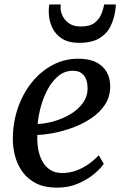

<svg xmlns="http://www.w3.org/2000/svg" viewBox="-20 -833 555 863"><path d="M446.5 -96.4Q432.9 -76.3 403.1 -51.2Q373.4 -26.1 330.8 -7.8Q288.3 10.5 235.9 10.5Q181.5 10.5 143.3 -8.5Q105.1 -27.5 81.6 -59.8Q58.1 -92 47.6 -131.9Q37.1 -171.7 37.7 -212.8Q38.5 -285.4 61.1 -349.7Q83.7 -414 123.4 -463.2Q163.2 -512.5 216.4 -540.8Q269.5 -569.1 331.8 -569.1Q381 -569.1 412.6 -553Q444.2 -536.9 459.6 -509.1Q475.1 -481.3 475.4 -446.8Q475.9 -399.7 452.7 -363.8Q429.5 -328 391.5 -302.4Q353.5 -276.7 309.2 -260.1Q264.9 -243.6 222.2 -235.4Q179.5 -227.2 148 -226.6Q146.2 -194.9 151.4 -164.5Q156.5 -134.1 169.7 -109.3Q182.8 -84.6 205 -70Q227.2 -55.3 259.5 -55.3Q290.3 -55.3 319.3 -65.2Q348.3 -75.2 374.8 -93.1Q401.3 -111.1 423.9 -135.3ZM308.1 -515Q271.3 -515 243.1 -492.1Q214.9 -469.2 195.1 -432.8Q175.3 -396.4 163.9 -354.9Q152.5 -313.4 149.3 -275.8Q183.5 -276.8 222.6 -288Q261.7 -299.2 296.3 -319.7Q330.8 -340.3 352.4 -369.8Q374 -399.3 373.6 -437.6Q373.1 -476.2 355.7 -495.6Q338.4 -515 308.1 -515ZM335.2 -640.4Q288.9 -640.4 258.7 -659.4Q228.5 -678.4 213.8 -710.9Q199 -743.3 199 -783.7Q199 -794.3 200.1 -801.9Q201.2 -809.5 201.7 -812.9H253Q252.8 -809 252.6 -804.7Q252.4 -800.4 252.4 -795.7Q252.4 -780 261.7 -760.8Q271 -741.5 291 -727.7Q310.9 -713.9 342.8 -713.9Q384.5 -713.9 405.9 -731Q427.3 -748 436.2 -771.4Q445 -794.8 448.4 -812.9H500.5Q500.5 -809.1 500.1 -802.2Q499.8 -795.3 498.4 -787.4Q493.3 -748.6 476.8 -715Q460.4 -681.4 426.6 -660.9Q392.8 -640.4 335.2 -640.4Z"/></svg>

Font: Merriweather 7pt Light
Style: Italic
Weight: 300
Italic angle: -7.8°
Designer: Eben Sorkin
Foundry: Eben Sorkin
Version: Version 2.200;gftools[0.9.31]